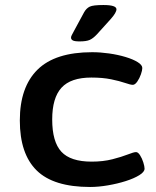

<svg xmlns="http://www.w3.org/2000/svg" viewBox="-20 -738 620 765"><path d="M339 7Q193 7 126 -59Q59 -125 59 -258Q59 -391 129.5 -460.5Q200 -530 347 -530Q380 -530 415 -525Q450 -520 480 -511Q510 -502 528.5 -490.5Q547 -479 547 -467Q547 -458 541.5 -442Q536 -426 527 -413Q518 -400 509 -400Q500 -400 478.5 -407.5Q457 -415 423 -422Q389 -429 344 -429Q262 -429 225 -388.5Q188 -348 188 -262Q188 -173 224.5 -133.5Q261 -94 345 -94Q391 -94 428 -103.5Q465 -113 489 -122.5Q513 -132 522 -132Q530 -132 538 -119.5Q546 -107 551 -91Q556 -75 556 -66Q556 -53 535 -40Q514 -27 481 -16.5Q448 -6 410 0.5Q372 7 339 7ZM297 -573Q277 -573 270 -577Q263 -581 263 -588Q263 -593 266.5 -599Q270 -605 275 -615L315 -689Q324 -705 337.5 -711.5Q351 -718 392 -718Q444 -718 444 -701Q444 -688 422 -663L366 -601Q351 -585 337.5 -579Q324 -573 297 -573Z"/></svg>

Font: Asap Expanded SemiBold
Style: Regular
Weight: 600
Width: 7
Designer: Pablo Cosgaya
Foundry: Omnibus-Type
Version: Version 3.001; ttfautohint (v1.8.4.7-5d5b)